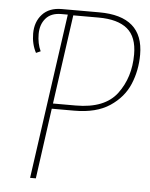

<svg xmlns="http://www.w3.org/2000/svg" viewBox="-50 -723 599 765"><g transform="rotate(5 249.0 -340.5)"><path d="M493 -527Q493 -464 470 -409Q447 -354 393 -318Q339 -282 251 -282H161L122 0H99L192 -661H166Q125 -661 104 -636.5Q83 -612 83 -574Q83 -536 97 -506L79 -498Q61 -532 61 -574Q61 -621 88.5 -651Q116 -681 166 -681H316Q493 -681 493 -527ZM469 -526Q469 -596 430.5 -628Q392 -660 315 -660H214L164 -303H255Q371 -303 420 -368.5Q469 -434 469 -526Z"/></g></svg>

Font: Fira Sans Extra Condensed Thin
Style: Italic
Weight: 250
Width: 3
Italic angle: -8°
Designer: Carrois Corporate & Edenspiekermann AG
Foundry: Carrois Corporate GbR & Edenspiekermann AG
Version: Version 4.203